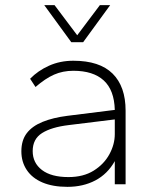

<svg xmlns="http://www.w3.org/2000/svg" viewBox="-20 -716 600 746"><path d="M242 10Q185 10 145 -7Q105 -24 84 -55.5Q63 -87 63 -128Q63 -171 84 -198.5Q105 -226 145.5 -242.5Q186 -259 242 -266L426 -289Q424 -366 383 -403.5Q342 -441 265 -441Q224 -441 190 -426Q156 -411 118 -378L97 -410Q127 -441 170 -460.5Q213 -480 265 -480Q367 -480 417.5 -430Q468 -380 468 -286V0H426V-90Q398 -40 350.5 -15Q303 10 242 10ZM246 -28Q304 -28 344 -53Q384 -78 405 -116.5Q426 -155 426 -195V-252L247 -230Q180 -222 143.5 -199Q107 -176 107 -129Q107 -83 143 -55.5Q179 -28 246 -28ZM257 -552 152 -696H192L280 -579L368 -696H408L303 -552Z"/></svg>

Font: Gantari ExtraLight
Style: Regular
Weight: 250
Designer: Anugrah Pasau
Foundry: Lafontype
Version: Version 1.000